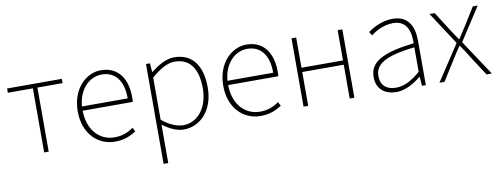

<svg xmlns="http://www.w3.org/2000/svg" viewBox="-63 -878 3815 1458"><g transform="rotate(-10 1844.5 -148.5)"><path d="M222 0H257V-494H451V-527H29V-494H222Z M768 13C846 13 891 -13 931 -37L915 -68C875 -39 830 -20 770 -20C646 -20 565 -122 565 -261H951C953 -274 953 -286 953 -297C953 -453 876 -540 754 -540C637 -540 527 -434 527 -262C527 -90 635 13 768 13ZM565 -294C576 -427 660 -507 754 -507C853 -507 918 -437 918 -294Z M1136 -416C1203 -474 1262 -507 1316 -507C1445 -507 1493 -405 1493 -271C1493 -124 1412 -20 1300 -20C1258 -20 1198 -39 1136 -91ZM1100 243H1136V-53C1192 -11 1247 13 1297 13C1423 13 1531 -92 1531 -271C1531 -434 1462 -540 1319 -540C1253 -540 1190 -500 1138 -459H1136L1130 -527H1100Z M1890 13C1968 13 2013 -13 2053 -37L2037 -68C1997 -39 1952 -20 1892 -20C1768 -20 1687 -122 1687 -261H2073C2075 -274 2075 -286 2075 -297C2075 -453 1998 -540 1876 -540C1759 -540 1649 -434 1649 -262C1649 -90 1757 13 1890 13ZM1687 -294C1698 -427 1782 -507 1876 -507C1975 -507 2040 -437 2040 -294Z M2222 0H2258V-261H2578V0H2614V-527H2578V-294H2258V-527H2222Z M2937 13C3007 13 3073 -26 3127 -70H3130L3135 0H3165V-341C3165 -448 3127 -540 3003 -540C2917 -540 2844 -496 2811 -472L2829 -443C2863 -470 2926 -507 3001 -507C3110 -507 3132 -414 3129 -329C2892 -302 2785 -247 2785 -130C2785 -30 2855 13 2937 13ZM2940 -20C2876 -20 2822 -50 2822 -131C2822 -220 2900 -273 3129 -298V-109C3060 -50 3003 -20 2940 -20Z M3270 0H3309L3404 -151C3425 -184 3445 -217 3467 -248H3472C3494 -217 3516 -184 3535 -151L3633 0H3674L3493 -273L3658 -527H3620L3533 -387C3513 -358 3496 -330 3477 -300H3473C3453 -330 3433 -358 3415 -387L3326 -527H3286L3451 -275Z"/></g></svg>

Font: Noto Sans T Chinese Thin
Style: Regular
Weight: 100
Designer: Ryoko NISHIZUKA (kana & ideographs); Paul D. Hunt (Latin, Greek & Cyrillic); Wenlong ZHANG (bopomofo); Sandoll Communica
Foundry: Adobe Systems Incorporated
Version: Version 1.000;PS 1;hotconv 1.0.78;makeotf.lib2.5.61930